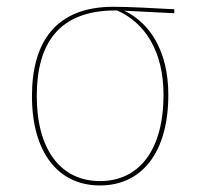

<svg xmlns="http://www.w3.org/2000/svg" viewBox="-20 -546 606 575"><path d="M501.9 -518.3C442.7 -521.7 361.6 -525.7 319.7 -525.7C146 -525.7 75.7 -418.8 75.7 -258.4C75.7 -91 152.9 9.4 279.4 9.4C404.6 9.4 484.1 -89 484.1 -262C484.1 -390.9 430.6 -476.5 352.3 -513.9L501.9 -506.4ZM469.7 -262C469.7 -96.1 396.3 -3.7 279.4 -3.7C161.6 -3.7 90.1 -98.1 90.1 -258.4C90.1 -415.8 156.3 -515.1 326.6 -514.7L331 -514.6C413.8 -477.8 469.7 -393.1 469.7 -262Z"/></svg>

Font: Fira Sans Hair
Style: Regular
Weight: 100
Designer: bBox Type GmbH & Carrois Corporate GbR & Edenspiekermann AG
Foundry: bBox Type GmbH & Carrois Corporate GbR & Edenspiekermann AG
Version: Version 4.300;PS 004.300;hotconv 1.0.88;makeotf.lib2.5.64775